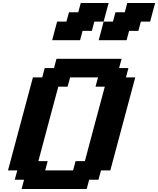

<svg xmlns="http://www.w3.org/2000/svg" viewBox="-20 -1270 1062 1290"><path d="M125 0H562.5L579.1 -62.5H641.6L658.7 -125H721.2Q749 -229.5 804.9 -437.7Q860.8 -646 888.7 -750H826.2L842.8 -812.5H780.3L796.9 -875H359.4L342.8 -812.5H280.3L263.7 -750H201.2Q173.3 -646 117.4 -437.5Q61.5 -229 33.7 -125H96.2L79.1 -62.5H141.6ZM471.2 -125H283.7L300.3 -187.5H237.8Q259.8 -270.5 304.4 -437.3Q349.1 -604 371.6 -687.5H434.1L451.2 -750H638.7L621.6 -687.5H684.1Q661.6 -604 616.9 -437.3Q572.3 -270.5 550.3 -187.5H487.8ZM643.1 -1000H830.6L847.2 -1062.5H909.7L926.3 -1125H988.8Q994.1 -1146 1005.4 -1187.5Q1016.6 -1229 1022.5 -1250H835L818.4 -1187.5H755.9L738.8 -1125H676.3Q670.9 -1104 659.9 -1062.3Q648.9 -1020.5 643.1 -1000ZM330.6 -1000H518.1L534.7 -1062.5H597.2L613.8 -1125H676.3Q681.6 -1146 692.9 -1187.5Q704.1 -1229 710 -1250H522.5L505.9 -1187.5H443.4L426.3 -1125H363.8Q357.9 -1104 346.9 -1062.3Q335.9 -1020.5 330.6 -1000Z"/></svg>

Font: Faithful 32x
Style: SemiboldOblique
Weight: 400
Foundry: Faithful Resource Pack
Version: Version 1.0; January 27, 2023